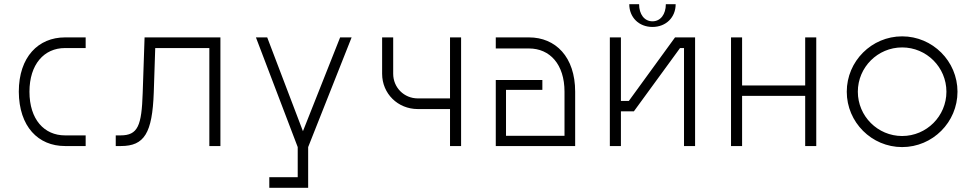

<svg xmlns="http://www.w3.org/2000/svg" viewBox="-20 -699 4663 919"><path d="M390 -51H291C192 -51 121 -127 121 -260C121 -391 191 -469 291 -469H390V-520H291C164 -520 70 -427 70 -260C71 -93 163 0 291 0H390Z M1035 0V-520H672L663 -254C658 -97 640 -51 557 -51H534V0H559C671 0 709 -62 716 -256L723 -469H982V0Z M1608 -520 1430 -71 1259 -520H1205L1405 5V149H1269V200H1455V5L1663 -520Z M2134 0H2187V-520H2134V-228H1980C1914 -228 1862 -280 1862 -346V-520H1809V-346C1809 -251 1884 -177 1980 -177H2134Z M2682 -260V-49H2402V-269H2576V-316H2353V0H2733V-260C2733 -427 2639 -520 2512 -520H2353V-467H2512C2612 -467 2682 -391 2682 -260Z M3014 -166 3235 -469H3254V0H3307V-520H3211L2990 -216H2952V-520H2899V0H2952V-166ZM2992 -679C2992 -616 3038 -570 3103 -570C3168 -570 3214 -616 3214 -679H3167C3167 -631 3142 -597 3103 -597C3064 -597 3039 -631 3039 -679Z M3887 0V-520H3834V-290H3532V-520H3479V0H3532V-240H3834V0Z M4298 -48C4181 -48 4086 -143 4086 -260C4086 -377 4181 -472 4298 -472C4415 -472 4510 -377 4510 -260C4510 -143 4415 -48 4298 -48ZM4033 -260C4033 -114 4152 5 4298 5C4444 5 4563 -114 4563 -260C4563 -406 4444 -525 4298 -525C4152 -525 4033 -406 4033 -260Z"/></svg>

Font: Grotesk 01 Extrafine
Style: Bold
Weight: 400
Designer: Frank Adebiaye, contributions by Jérémy Landes, Ariel Martín Pérez
Foundry: Velvetyne Type Foundry
Version: Version 3.000;Glyphs 3.1.2 (3150)